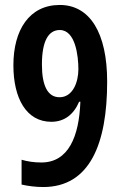

<svg xmlns="http://www.w3.org/2000/svg" viewBox="-20 -744 494 774"><path d="M412 -415C412 -612 342 -724 221 -724C98 -724 34 -623 34 -481C34 -348 86 -253 187 -253C239 -253 277 -282 299 -334H304C299 -194 256 -89 147 -89C117 -89 91 -93 67 -100V0C92 6 126 10 154 10C342 10 412 -164 412 -415ZM221 -623C284 -623 296 -519 296 -465C296 -412 273 -352 220 -352C173 -352 149 -397 149 -484C149 -578 175 -623 221 -623Z"/></svg>

Font: Noto Sans Khmer ExtraCondensed SemiBold
Style: Regular
Weight: 600
Width: 2
Designer: Danh Hong and the Monotype Design Team
Foundry: Monotype Imaging Inc.
Version: Version 2.004